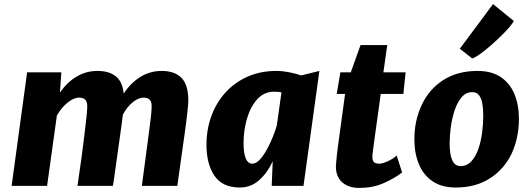

<svg xmlns="http://www.w3.org/2000/svg" viewBox="-20 -912 2598 942"><path d="M37 0 113 -557H281L274 -458Q309.5 -508.5 355.8 -536.2Q402 -564 458 -564Q514.5 -564 547.5 -538.2Q580.5 -512.5 587 -453Q621 -505 668.5 -534.5Q716 -564 773 -564Q837 -564 870.5 -530Q904 -496 904 -417Q904 -404.5 899.5 -362.5Q895 -320.5 885 -249Q876 -187 867.5 -124.8Q859 -62.5 850 0H676Q697 -154.5 709 -249Q714.5 -290.5 719 -327.2Q723.5 -364 724 -385Q725 -411.5 715 -422.2Q705 -433 684 -433Q659.5 -433 631.8 -410.8Q604 -388.5 583 -350Q582.5 -346.5 581 -334.2Q579.5 -322 577 -303Q573 -275 567.8 -236.8Q562.5 -198.5 556.8 -158.5Q551 -118.5 546.2 -83.5Q541.5 -48.5 538 -25.5Q534.5 -2.5 534 0H360Q371.5 -75 379.8 -137.2Q388 -199.5 394 -249Q400 -299.5 403.8 -333.2Q407.5 -367 408 -385Q409 -411.5 399 -422.2Q389 -433 368 -433Q342 -433 311.5 -408.5Q281 -384 259 -345L211 0Z M1157 8Q1071 8 1032 -50Q993 -108 993 -201Q993 -278 1017.5 -344Q1042 -410 1087.5 -459.5Q1133 -509 1196 -536.5Q1259 -564 1336 -564Q1365.5 -564 1398.8 -557.5Q1432 -551 1458 -542L1547 -564L1469 0H1313L1318 -121Q1294 -67 1253 -29.5Q1212 8 1157 8ZM1218 -109Q1236.5 -109 1255 -129.2Q1273.5 -149.5 1290 -179.8Q1306.5 -210 1319 -241.5Q1331.5 -273 1338 -296L1361 -459Q1347.5 -462 1324 -462Q1276 -462 1243 -426Q1209.5 -389.5 1192.2 -331.5Q1175 -273.5 1175 -211Q1175 -109 1218 -109Z M1743 10Q1690 10 1659 -17.5Q1628 -45 1628 -95Q1628 -99.5 1629.5 -116.5Q1631 -133.5 1633.2 -154.8Q1635.5 -176 1638 -194L1673 -451H1632L1650 -557H1701L1749 -691H1880L1861 -557H1970L1959 -451H1848Q1836.5 -367.5 1829 -313.2Q1821.5 -259 1817 -227.2Q1812.5 -195.5 1810.5 -179Q1808.5 -162.5 1807.8 -155Q1807 -147.5 1807 -141Q1807 -126 1814 -117.5Q1821 -109 1841 -109Q1857 -109 1883.8 -121.5Q1910.5 -134 1926 -149L1953 -66Q1914 -36 1861.2 -13Q1808.5 10 1743 10Z M2216 8Q2147 8 2102 -22.8Q2057 -53.5 2035 -107Q2013 -160.5 2013 -229Q2013 -320.5 2049 -397Q2084.5 -473.5 2154.2 -518.8Q2224 -564 2323 -564Q2392 -564 2437 -533.8Q2482 -503.5 2504 -450.2Q2526 -397 2526 -328Q2526 -237.5 2491 -160Q2455 -83.5 2385 -37.8Q2315 8 2216 8ZM2239 -97Q2270.5 -97 2292 -120Q2313.5 -143 2326.5 -180Q2339.5 -217 2345.2 -260.2Q2351 -303.5 2351 -344Q2351 -374 2347 -400.5Q2343 -427 2331.2 -443.5Q2319.5 -460 2297 -460Q2266.5 -460 2245.2 -435.2Q2224 -410.5 2211 -372Q2198 -333.5 2192 -290Q2186 -246.5 2186 -209Q2186 -97 2239 -97ZM2297 -625 2236 -673 2399 -892 2501 -809Q2495.5 -797.5 2477.8 -777Q2460 -756.5 2435.2 -732.5Q2410.5 -708.5 2384.2 -685.8Q2358 -663 2334.8 -646.5Q2311.5 -630 2297 -625Z"/></svg>

Font: Merriweather Sans ExtraBold
Style: Italic
Weight: 800
Italic angle: -7.5°
Designer: Eben Sorkin
Foundry: Eben Sorkin
Version: Version 2.001; ttfautohint (v1.8.3)